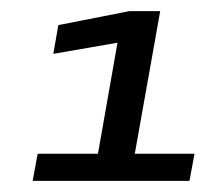

<svg xmlns="http://www.w3.org/2000/svg" viewBox="-20 -699 377 344"><path d="M38.5 -375H319.5L328.5 -423.5H221.5L267 -679H211.5L84.5 -654L75.5 -602.5L190.5 -622.5L155.5 -423.5H47.5Z"/></svg>

Font: Anybody UltraCondensed Thin SemiBold
Style: Italic
Weight: 600
Italic angle: -10°
Version: Version 1.111